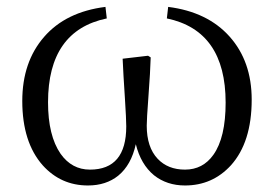

<svg xmlns="http://www.w3.org/2000/svg" viewBox="-20 -535 810 568"><path d="M240.2 13.7Q160.2 13.7 106.4 -45.9Q45.9 -114.3 45.9 -236.3Q45.9 -351.6 110.4 -425.8Q174.8 -500 292 -514.6L295.9 -480.5Q122.1 -444.3 122.1 -232.4Q122.1 -133.8 159.2 -80.1Q192.4 -33.2 246.1 -33.2Q353.5 -33.2 353.5 -161.1Q353.5 -182.6 349.6 -243.2Q344.7 -316.4 342.8 -361.3L418 -370.1L425.8 -365.2Q424.8 -325.2 418.9 -246.1Q414.1 -182.6 414.1 -163.1Q414.1 -99.6 446.3 -65.4Q476.6 -33.2 527.3 -33.2Q580.1 -33.2 611.3 -77.1Q647.5 -127.9 647.5 -231.4Q647.5 -444.3 473.6 -480.5L477.5 -514.6Q593.8 -500 659.2 -426.8Q724.6 -353.5 724.6 -240.2Q724.6 -114.3 663.1 -45.9Q608.4 13.7 527.3 13.7Q473.6 13.7 435.5 -16.6Q396.5 -48.8 381.8 -108.4Q368.2 -46.9 330.1 -15.6Q293.9 13.7 240.2 13.7Z"/></svg>

Font: Bpmf Zihi Only R
Style: R
Weight: 400
Foundry: But Ko
Version: Version 1.320